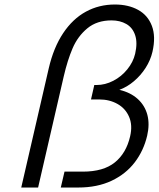

<svg xmlns="http://www.w3.org/2000/svg" viewBox="-20 -836 707 856"><path d="M492.2 -815.9Q552.2 -815.9 595.7 -792Q639.2 -768.1 657.2 -720.5Q675.3 -672.9 659.7 -605Q650.9 -567.4 629.2 -533.4Q607.4 -499.5 577.1 -473.9Q546.9 -448.2 512.2 -435.5Q562 -423.8 594 -394.8Q626 -365.7 637 -324Q647.9 -282.2 636.2 -231.4Q620.6 -164.6 580.8 -112.3Q541 -60.1 477.3 -30Q413.6 0 329.1 0H251L267.6 -70.8H349.1Q441.4 -70.8 492.2 -112.1Q543 -153.3 560.1 -228Q571.8 -277.8 555.4 -315.4Q539.1 -353 503.4 -372.8Q467.8 -392.6 422.9 -392.6H385.7L400.4 -457H410.6Q448.7 -457 485.1 -475.8Q521.5 -494.6 547.6 -526.9Q573.7 -559.1 582.5 -596.2Q593.8 -645.5 582.5 -679.2Q571.3 -712.9 543.2 -729Q515.1 -745.1 477.5 -745.1Q412.1 -745.1 369.4 -709.7Q326.7 -674.3 303.7 -620.8Q280.8 -567.4 264.2 -495.6L149.9 0H74.7L197.3 -531.2Q218.8 -624 261.5 -688Q304.2 -752 362.8 -783.9Q421.4 -815.9 492.2 -815.9Z"/></svg>

Font: Glacial Indifference
Style: Italic
Weight: 400
Designer: Alfredo Marco Pradil
Foundry: Alfredo Marco Pradil
Version: Version 1.312